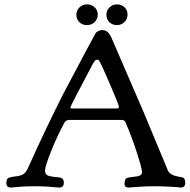

<svg xmlns="http://www.w3.org/2000/svg" viewBox="-20 -842 860 868"><path d="M460.9 -775.4Q460.9 -794.9 475.1 -808.6Q489.3 -822.3 508.8 -822.3Q529.3 -822.3 543 -809.1Q556.6 -795.9 556.6 -776.4Q556.6 -755.9 542.5 -742.2Q528.3 -728.5 508.8 -728.5Q488.3 -728.5 474.6 -741.7Q460.9 -754.9 460.9 -775.4ZM325.2 -775.4Q325.2 -794.9 339.4 -808.6Q353.5 -822.3 373 -822.3Q393.6 -822.3 407.7 -809.1Q421.9 -795.9 421.9 -776.4Q421.9 -755.9 407.7 -742.2Q393.6 -728.5 373 -728.5Q352.5 -728.5 338.9 -741.7Q325.2 -754.9 325.2 -775.4ZM136.7 0Q120.1 0 103.5 0.5Q86.9 1 74.2 2Q61.5 2.9 51.8 3.9Q42 4.9 36.1 5.4Q30.3 5.9 29.3 5.9Q8.8 5.9 8.8 -14.6Q8.8 -19.5 9.3 -22.9Q9.8 -26.4 11.2 -29.3Q12.7 -32.2 13.7 -34.2Q14.6 -36.1 18.1 -37.6Q21.5 -39.1 22.5 -39.6Q23.4 -40 28.8 -41Q34.2 -42 35.6 -42.5Q37.1 -43 44.4 -43.9Q51.8 -44.9 53.7 -44.9Q77.1 -47.9 88.9 -57.1Q100.6 -66.4 111.3 -92.8Q181.6 -250 263.7 -413.1Q408.2 -686.5 413.1 -693.4Q415 -695.3 418.9 -698.2Q429.7 -706.1 443.4 -706.1Q469.7 -706.1 485.4 -668L628.9 -335.9Q738.3 -71.3 740.2 -68.4Q751 -52.7 769 -47.9Q787.1 -43 800.3 -41Q813.5 -39.1 815.4 -29.3Q817.4 -21.5 817.4 -15.6Q817.4 5.9 796.9 5.9L780.3 3.9Q763.7 2.9 735.8 1.5Q708 0 681.6 0Q649.4 0 623 1.5Q596.7 2.9 581.5 4.4Q566.4 5.9 563.5 5.9Q543 5.9 543 -10.7Q543 -15.6 543.5 -19.5Q543.9 -23.4 545.4 -26.9Q546.9 -30.3 547.4 -32.2Q547.9 -34.2 551.8 -36.1Q555.7 -38.1 557.6 -38.6Q559.6 -39.1 565.4 -40Q571.3 -41 574.7 -41.5Q578.1 -42 586.9 -43Q595.7 -43.9 601.6 -44.9Q622.1 -48.8 622.1 -64.5Q622.1 -79.1 598.1 -153.8Q574.2 -228.5 546.9 -290Q543 -299.8 529.3 -299.8H293.9Q278.3 -299.8 271.5 -288.1Q237.3 -224.6 210.4 -156.7Q183.6 -88.9 183.6 -72.3Q183.6 -54.7 194.8 -49.3Q206.1 -43.9 234.4 -41Q243.2 -41 247.1 -40Q268.6 -38.1 268.6 -15.6Q268.6 5.9 247.1 5.9Q244.1 5.9 230 4.4Q215.8 2.9 190.9 1.5Q166 0 136.7 0ZM508.8 -351.6Q517.6 -351.6 517.6 -359.4Q517.6 -367.2 479 -457Q440.4 -546.9 429.7 -565.4Q425.8 -572.3 418.9 -572.3Q410.2 -572.3 400.4 -554.7Q297.9 -361.3 297.9 -356.4Q297.9 -351.6 303.7 -351.6Z"/></svg>

Font: Goudy Bookletter 1911
Style: Regular
Weight: 400
Version: Version 2010.07.03